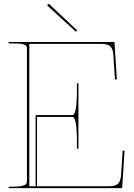

<svg xmlns="http://www.w3.org/2000/svg" viewBox="-20 -978 695 998"><path d="M381.3 -819.8 374.5 -813 228 -946.8Q224.1 -950.7 229 -955.6Q233.4 -960 237.3 -955.6ZM24.9 0V-7.3H44.9Q77.1 -7.3 94.5 -11.7Q111.8 -16.1 116 -21.5Q120.1 -26.9 120.1 -35.6V-727.5Q120.1 -740.7 105.5 -746.6Q90.8 -752.4 44.9 -752.4H24.9V-759.8H569.8Q575.2 -759.8 575.2 -755.4L587.4 -565.4L577.6 -564.5L569.3 -691.4Q567.4 -724.1 553.2 -737.1Q539.1 -750 505.9 -750H132.3V-9.8H165V-379.9H357.4Q379.9 -379.9 379.9 -515.1V-544.9H387.7V-205.1H379.9V-234.9Q379.9 -370.1 357.4 -370.1H172.4V-9.8H545.9Q579.6 -9.8 593.3 -22.9Q606.9 -36.1 609.4 -68.4L617.7 -195.3L627.4 -194.3L615.2 -4.4Q615.2 0 609.9 0Z"/></svg>

Font: ZnikomitNo25
Style: Regular
Weight: 100
Designer: gluk
Foundry: gluk
Version: Version 0.56